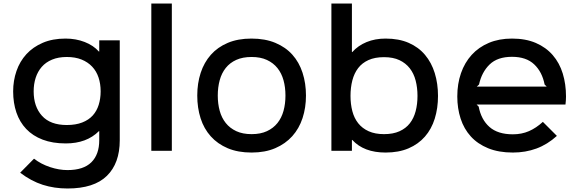

<svg xmlns="http://www.w3.org/2000/svg" viewBox="-20 -860 3303 1095"><path d="M663 -630V-60Q663 71 589.5 143Q516 215 365 215Q290 215 224 194Q158 173 95 125L174 45Q214 76 265.5 93Q317 110 365 110Q456 110 501 65.5Q546 21 546 -60V-112H544Q474 -42 355 -42Q280 -42 223.5 -63.5Q167 -85 129.5 -124.5Q92 -164 73.5 -218.5Q55 -273 55 -339Q55 -400 74 -455Q93 -510 130.5 -551Q168 -592 224 -616Q280 -640 354 -640Q413 -640 463 -620.5Q513 -601 544 -566H546V-630ZM554 -339Q554 -382 542 -418Q530 -454 505.5 -480Q481 -506 445 -520.5Q409 -535 361 -535Q313 -535 277 -520Q241 -505 218 -478.5Q195 -452 183.5 -416.5Q172 -381 172 -339Q172 -252 219.5 -199.5Q267 -147 361 -147Q412 -147 449 -161.5Q486 -176 509 -201.5Q532 -227 543 -262.5Q554 -298 554 -339Z M960 0H843V-840H960Z M1725 -315Q1725 -246 1705.5 -186.5Q1686 -127 1647 -83.5Q1608 -40 1550 -15Q1492 10 1415 10Q1337 10 1279 -14.5Q1221 -39 1182 -82.5Q1143 -126 1124 -185.5Q1105 -245 1105 -315Q1105 -385 1124.5 -444.5Q1144 -504 1182.5 -547.5Q1221 -591 1279 -615.5Q1337 -640 1414 -640Q1492 -640 1550.5 -615.5Q1609 -591 1647.5 -548Q1686 -505 1705.5 -445Q1725 -385 1725 -315ZM1608 -315Q1608 -362 1597 -402Q1586 -442 1562.5 -471.5Q1539 -501 1502.5 -518Q1466 -535 1415 -535Q1364 -535 1327.5 -518.5Q1291 -502 1267.5 -472.5Q1244 -443 1233 -402.5Q1222 -362 1222 -315Q1222 -268 1233 -228Q1244 -188 1267.5 -158.5Q1291 -129 1327.5 -112Q1364 -95 1415 -95Q1466 -95 1502.5 -112Q1539 -129 1562.5 -158.5Q1586 -188 1597 -228Q1608 -268 1608 -315Z M2478 -313Q2478 -243 2459.5 -183.5Q2441 -124 2403.5 -81Q2366 -38 2310 -14Q2254 10 2179 10Q2055 10 1989 -62H1987V0H1870V-840H1987V-563H1989Q2022 -600 2070.5 -620Q2119 -640 2179 -640Q2255 -640 2311 -615.5Q2367 -591 2404 -547Q2441 -503 2459.5 -443Q2478 -383 2478 -313ZM2361 -313Q2361 -360 2350.5 -400.5Q2340 -441 2317 -470.5Q2294 -500 2258 -517Q2222 -534 2170 -534Q2118 -534 2081.5 -517.5Q2045 -501 2022.5 -471.5Q2000 -442 1989.5 -401.5Q1979 -361 1979 -313Q1979 -266 1989.5 -226Q2000 -186 2023 -157Q2046 -128 2082.5 -111.5Q2119 -95 2170 -95Q2222 -95 2258.5 -111.5Q2295 -128 2317.5 -157Q2340 -186 2350.5 -226Q2361 -266 2361 -313Z M3208 -310Q3208 -288 3205 -264H2698L2710 -252Q2724 -178 2771.5 -136Q2819 -94 2905 -94Q2955 -94 2996.5 -112Q3038 -130 3076 -165L3156 -85Q3102 -36 3039.5 -13Q2977 10 2905 10Q2824 10 2764 -14.5Q2704 -39 2665 -82Q2626 -125 2607 -183.5Q2588 -242 2588 -310Q2588 -382 2609 -442.5Q2630 -503 2670 -547Q2710 -591 2768 -615.5Q2826 -640 2900 -640Q2978 -640 3036 -615Q3094 -590 3132.5 -545.5Q3171 -501 3189.5 -440.5Q3208 -380 3208 -310ZM3098 -366 3086 -378Q3072 -450 3026.5 -493Q2981 -536 2900 -536Q2817 -536 2772 -492Q2727 -448 2712 -378L2699 -366Z"/></svg>

Font: Sinkin Sans 500 Medium
Style: 500 Medium
Weight: 500
Designer: Keith Bates
Foundry: K-Type
Version: Sinkin Sans (version 1.0)  by Keith Bates   •   © 2014   www